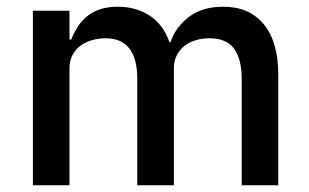

<svg xmlns="http://www.w3.org/2000/svg" viewBox="-20 -552 922 572"><path d="M78 0V-520H187V-434H192Q200 -454 211.5 -472Q223 -490 239.5 -503.5Q256 -517 278.5 -524.5Q301 -532 331 -532Q384 -532 425 -506Q466 -480 485 -426H488Q502 -470 542 -501Q582 -532 645 -532Q723 -532 766 -479.5Q809 -427 809 -330V0H700V-317Q700 -377 677 -407.5Q654 -438 604 -438Q583 -438 564 -432.5Q545 -427 530.5 -416Q516 -405 507 -388Q498 -371 498 -349V0H389V-317Q389 -438 294 -438Q274 -438 254.5 -432.5Q235 -427 220 -416Q205 -405 196 -388Q187 -371 187 -349V0Z"/></svg>

Font: IBM Plex Sans Thai Looped Medium
Style: Regular
Weight: 500
Designer: Mike Abbink, Paul van der Laan, Pieter van Rosmalen, Ben Mitchell, Mark Frömberg
Foundry: Bold Monday
Version: Version 1.1